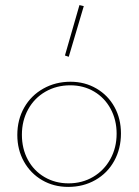

<svg xmlns="http://www.w3.org/2000/svg" viewBox="-20 -731 544 754"><path d="M235 -513 292 -711 309 -707 250 -508ZM48 -201Q48 -261 75 -308.5Q102 -356 150 -383Q198 -410 257 -410Q313 -410 358.5 -383.5Q404 -357 429.5 -311Q455 -265 455 -207Q455 -147 428.5 -99Q402 -51 354.5 -24Q307 3 248 3Q191 3 145.5 -23.5Q100 -50 74 -96.5Q48 -143 48 -201ZM438 -206Q438 -260 414.5 -303.5Q391 -347 349.5 -371.5Q308 -396 256 -396Q202 -396 158.5 -371Q115 -346 90.5 -301.5Q66 -257 66 -202Q66 -147 89.5 -103.5Q113 -60 155 -35.5Q197 -11 249 -11Q303 -11 346 -36.5Q389 -62 413.5 -106.5Q438 -151 438 -206Z"/></svg>

Font: Ysabeau Infant Thin
Style: Regular
Weight: 200
Designer: Christian Thalmann (Catharsis Fonts)
Version: Version 0.003